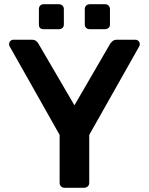

<svg xmlns="http://www.w3.org/2000/svg" viewBox="-20 -888 704 908"><path d="M404 -750Q394 -750 387.5 -756Q381 -762 381 -772V-845Q381 -855 387.5 -861.5Q394 -868 404 -868H477Q487 -868 493.5 -861.5Q500 -855 500 -845V-772Q500 -762 493.5 -756Q487 -750 477 -750ZM186 -750Q164 -750 164 -772V-845Q164 -855 170 -861.5Q176 -868 186 -868H259Q269 -868 275.5 -861.5Q282 -855 282 -845V-772Q282 -762 275.5 -756Q269 -750 259 -750ZM286 0Q275 0 268.5 -6.5Q262 -13 262 -24V-250L26 -668Q23 -673 23 -679Q23 -688 29 -694Q35 -700 43 -700H132Q144 -700 151.5 -693.5Q159 -687 162 -681L332 -390L501 -681Q505 -687 512.5 -693.5Q520 -700 532 -700H620Q629 -700 635 -694Q641 -688 641 -679Q641 -673 638 -668L402 -250V-24Q402 -13 395 -6.5Q388 0 377 0Z"/></svg>

Font: Fz Rubik Med
Style: Regular
Weight: 500
Designer: Hubert and Fischer
Foundry: Hubert and Fischer
Version: Vit hóa bi FontZin.com